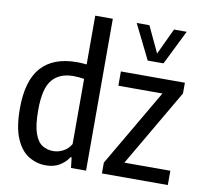

<svg xmlns="http://www.w3.org/2000/svg" viewBox="-87 -902 1063 1006"><g transform="rotate(10 444.0 -399.0)"><path d="M220 9.5Q171 9.5 128.8 -16Q86.5 -41.5 60.8 -100.8Q35 -160 35 -261Q35 -409 98.5 -480.2Q162 -551.5 288 -551.5Q312.5 -551.5 339.5 -548.5V-808H433V0H353L346.5 -55.5H341Q324 -28 293.2 -9.2Q262.5 9.5 220 9.5ZM245.5 -71Q272.5 -71 298.5 -84.8Q324.5 -98.5 339.5 -125V-471.5Q312 -476.5 281.5 -476.5Q209 -476.5 170 -430.8Q131 -385 131 -269.5Q131 -188.5 146.2 -145.5Q161.5 -102.5 187.2 -86.8Q213 -71 245.5 -71ZM517.5 0V-57.5L757 -467.5H522.5V-543.5H863V-486.5L623.5 -76H868V0ZM651 -624 560 -808H627.5L693 -669L758.5 -808H826L735 -624Z"/></g></svg>

Font: Encode Sans Condensed Medium
Style: Regular
Weight: 500
Width: 3
Designer: Multiple Designers
Foundry: Impallari Type
Version: Version 3.000; ttfautohint (v1.8.3) -l 8 -r 50 -G 200 -x 14 